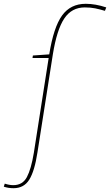

<svg xmlns="http://www.w3.org/2000/svg" viewBox="-126 -770 579 1010"><path d="M-55 220Q-82 220 -106 212L-101 196Q-77 204 -56 204Q-7 204 15.5 161.5Q38 119 52 34L130 -465H45L47 -478L133 -484Q156 -627 200.5 -688.5Q245 -750 325 -750Q376 -750 433 -731L426 -713Q399 -721 375 -726Q351 -731 320 -731Q251 -731 212 -672.5Q173 -614 152 -484L71 32Q56 130 28 175Q0 220 -55 220Z"/></svg>

Font: Georama Thin
Style: Italic
Weight: 100
Italic angle: -9°
Designer: Jean-Baptiste Levee
Foundry: Production Type
Version: Version 1.000